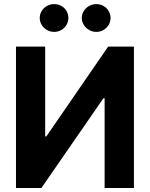

<svg xmlns="http://www.w3.org/2000/svg" viewBox="-20 -940 749 960"><path d="M205.9 -707V-258.1H211.8L520.8 -707H649.6V0H503.1V-449.1H497.4L187 0H59.9V-707ZM178.7 -850Q178.7 -869 188.4 -885Q198.2 -901 214.7 -910.3Q231.3 -919.5 250.4 -919.5Q270.3 -919.5 286.6 -910.5Q302.9 -901.4 312.4 -885.4Q321.9 -869.4 321.9 -850Q321.9 -831.5 312.4 -815.5Q302.9 -799.5 286.6 -790Q270.3 -780.5 250.4 -780.5Q231.7 -780.5 214.9 -790Q198.2 -799.5 188.4 -815.7Q178.7 -831.9 178.7 -850ZM388.9 -850Q388.9 -869 399 -885Q409 -901 425.8 -910.3Q442.5 -919.5 461.6 -919.5Q481.1 -919.5 497.4 -910.3Q513.7 -901 523.2 -885Q532.8 -869 532.8 -850Q532.8 -831.5 523.2 -815.5Q513.7 -799.5 497.4 -790Q481.1 -780.5 461.6 -780.5Q442.5 -780.5 425.8 -790Q409 -799.5 399 -815.7Q388.9 -831.9 388.9 -850Z"/></svg>

Font: Pretendard GOV Variable
Style: Regular
Weight: 400
Designer: Base glyphs from Inter by Rasmus Andersson; Hangul glyphs from Noto Sans CJK(Source Han Sans) by Jang Soo-young and Kang
Foundry: Kil Hyung-jin
Version: Version 1.307;Glyphs 3.2 (3192)